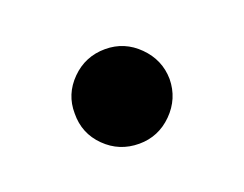

<svg xmlns="http://www.w3.org/2000/svg" viewBox="-44 -624 377 297"><g transform="rotate(-20 145.0 -475.0)"><path d="M145 -397Q112.3 -397 89.4 -419.7Q66.4 -442.4 66.9 -475.1Q66.4 -506.8 89.4 -529.8Q112.3 -552.7 145 -552.7Q176.8 -552.7 199.7 -529.8Q222.7 -506.8 223.1 -475.1Q222.7 -442.9 199.7 -419.9Q176.8 -397 145 -397Z"/></g></svg>

Font: Interop SemBd
Style: Regular
Weight: 600
Designer: Rasmus Andersson, Google, Jang Haemin
Foundry: jhaemin
Version: Version 1.007